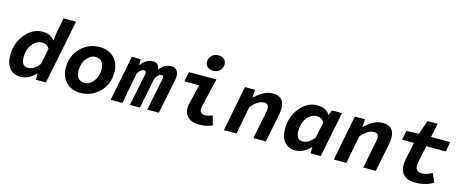

<svg xmlns="http://www.w3.org/2000/svg" viewBox="-41 -1381 4882 2025"><g transform="rotate(15 2400.0 -368.0)"><path d="M196 12Q122 12 78.5 -38.5Q35 -89 35 -180Q35 -315 114.5 -411.5Q194 -508 301 -508Q391 -508 433 -448H435L447 -542L478 -701H614L473 0H362L364 -68H360Q285 12 196 12ZM248 -100Q316 -100 372 -176L408 -349Q380 -396 325 -396Q264 -396 220 -338.5Q176 -281 176 -197Q176 -100 248 -100Z M854 12Q753 12 694 -48Q635 -108 635 -209Q635 -339 721 -423.5Q807 -508 923 -508Q1025 -508 1084 -448Q1143 -388 1143 -287Q1143 -157 1057 -72.5Q971 12 854 12ZM864 -100Q920 -100 962 -152.5Q1004 -205 1004 -283Q1004 -337 979.5 -366.5Q955 -396 913 -396Q857 -396 815 -344Q773 -292 773 -213Q773 -159 797.5 -129.5Q822 -100 864 -100Z M1180 0 1278 -496H1376L1374 -432H1378Q1434 -508 1510 -508Q1572 -508 1579 -436Q1632 -508 1709 -508Q1746 -508 1766.5 -485Q1787 -462 1787 -419Q1787 -398 1781 -368L1706 0H1579L1649 -342Q1652 -354 1652 -366Q1652 -392 1631 -392Q1601 -392 1568 -340L1499 0H1389L1460 -342Q1462 -354 1462 -366Q1462 -392 1440 -392Q1406 -392 1373 -339L1308 0Z M2142 12Q2070 12 2027 -26Q1984 -64 1984 -130Q1984 -153 1994 -190L2043 -389H1880L1902 -496H2202L2128 -183Q2124 -165 2124 -157Q2124 -100 2184 -100Q2214 -100 2262 -120L2290 -17Q2221 12 2142 12ZM2143 -575Q2107 -575 2082 -595.5Q2057 -616 2057 -653Q2057 -692 2086 -720Q2115 -748 2157 -748Q2196 -748 2220 -727.5Q2244 -707 2244 -670Q2244 -630 2214.5 -602.5Q2185 -575 2143 -575Z M2416 0 2513 -496H2624L2618 -411H2622Q2721 -508 2816 -508Q2878 -508 2911 -475.5Q2944 -443 2944 -381Q2944 -346 2936 -306L2875 0H2738L2796 -290Q2803 -325 2803 -341Q2803 -391 2752 -391Q2682 -391 2612 -303L2553 0Z M3197 12Q3122 12 3078.5 -38.5Q3035 -89 3035 -180Q3035 -315 3114.5 -411.5Q3194 -508 3301 -508Q3399 -508 3438 -443H3442L3463 -496H3573L3473 0H3362L3364 -68H3360Q3285 12 3197 12ZM3248 -100Q3316 -100 3372 -176L3408 -349Q3381 -396 3325 -396Q3264 -396 3220 -338.5Q3176 -281 3176 -197Q3176 -100 3248 -100Z M3616 0 3713 -496H3824L3818 -411H3822Q3921 -508 4016 -508Q4078 -508 4111 -475.5Q4144 -443 4144 -381Q4144 -346 4136 -306L4075 0H3938L3996 -290Q4003 -325 4003 -341Q4003 -391 3952 -391Q3882 -391 3812 -303L3753 0Z M4509 12Q4423 12 4382 -27.5Q4341 -67 4341 -138Q4341 -167 4349 -203L4387 -389H4257L4277 -490L4414 -496L4465 -648H4577L4545 -496H4755L4735 -389H4522L4484 -208Q4479 -186 4479 -170Q4479 -100 4551 -100Q4603 -100 4661 -135L4702 -40Q4626 12 4509 12Z"/></g></svg>

Font: TypoPRO Source Code Pro
Style: Bold Italic
Weight: 700
Italic angle: -11°
Monospace: yes
Designer: Paul D. Hunt, Teo Tuominen
Foundry: Adobe Systems Incorporated
Version: Version 1.030;PS 1.0;hotconv 1.0.84;makeotf.lib2.5.63406